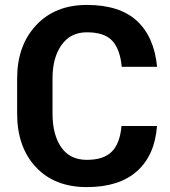

<svg xmlns="http://www.w3.org/2000/svg" viewBox="-20 -741 683 771"><path d="M610.4 -234.9Q601.6 -117.2 530 -53.5Q458.5 10.3 328.6 10.3Q198.7 10.3 123.8 -70.3Q48.8 -150.9 48.8 -284.7V-425.8Q48.8 -558.1 125 -639.6Q201.2 -721.2 328.6 -721.2Q460.4 -721.2 529.8 -657.2Q599.1 -593.3 610.8 -472.7H468.8Q462.4 -542.5 431.2 -576.9Q399.9 -611.3 328.6 -611.3Q263.2 -611.3 227.1 -560.3Q190.9 -509.3 190.9 -426.8V-284.7Q190.9 -200.2 225.8 -149.7Q260.7 -99.1 328.6 -99.1Q396.5 -99.1 429.2 -132.3Q461.9 -165.5 467.8 -234.9Z"/></svg>

Font: Roboto Web
Style: Bold
Weight: 700
Designer: Google
Version: Version 1.200310; 2013